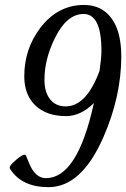

<svg xmlns="http://www.w3.org/2000/svg" viewBox="-20 -752 513 780"><path d="M472.7 -522.9Q472.7 -360.8 399.9 -194.3Q311 8.3 177.2 8.3Q69.8 8.3 22.5 -63.5Q19.5 -68.4 19.5 -71.8Q19.5 -80.6 45.9 -103Q69.8 -123.5 79.6 -123.5Q84.5 -123.5 85.9 -119.1Q102.1 -77.1 111.8 -62.5Q134.3 -28.3 166.5 -28.3Q294.9 -28.3 361.3 -333Q307.6 -280.3 249 -280.3Q168.9 -280.3 123.8 -323.5Q78.6 -366.7 78.6 -441.9Q78.6 -552.7 143.6 -638.7Q214.8 -731.9 321.8 -731.9Q392.6 -731.9 432.6 -678.2Q472.7 -624.5 472.7 -522.9ZM392.1 -545.4Q392.1 -695.3 319.8 -695.3Q250.5 -695.3 202.1 -595.2Q160.6 -510.7 160.6 -428.2Q160.6 -377.4 183.6 -348.6Q206.5 -319.8 246.6 -319.8Q331.1 -319.8 384.3 -463.9Q392.1 -516.6 392.1 -545.4Z"/></svg>

Font: Dai Banna SIL Book
Style: Oblique
Weight: 400
Italic angle: -11°
Designer: Victor Gaultney
Foundry: SIL International
Version: Version 2.000